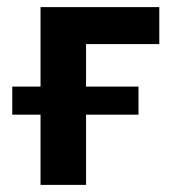

<svg xmlns="http://www.w3.org/2000/svg" viewBox="-20 -520 496 540"><path d="M94 0V-500H428V-396H222V0ZM14.5 -197.5V-276.5H369.5V-197.5Z"/></svg>

Font: Geologica Medium
Style: Regular
Weight: 500
Designer: Sindre Bremnes, Frode Helland
Foundry: Monokrom Skriftforlag AS
Version: Version 1.010;gftools[0.9.28]